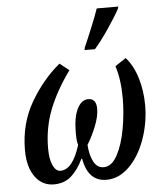

<svg xmlns="http://www.w3.org/2000/svg" viewBox="-56 -844 751 902"><g transform="rotate(-5 320.0 -393.0)"><path d="M40 -162Q40 -286 97.5 -385.5Q155 -485 237 -553L281 -518Q216 -429 182.5 -343Q149 -257 149 -161Q149 -108 163 -79.5Q177 -51 198 -51Q256 -51 291 -165Q285 -182 285 -222Q285 -296 305 -335.5Q325 -375 357 -375Q395 -375 395 -326Q395 -291 377 -245.5Q359 -200 335 -161Q338 -113 354.5 -81.5Q371 -50 402 -50Q440 -50 466.5 -99.5Q493 -149 506 -222.5Q519 -296 519 -366Q519 -452 498 -518L549 -552Q584 -513 602.5 -452Q621 -391 621 -323Q621 -241 593.5 -163.5Q566 -86 517.5 -38Q469 10 410 10Q323 10 304 -99H301Q276 -47 243.5 -18.5Q211 10 162 10Q107 10 73.5 -36Q40 -82 40 -162ZM362 -618Q379 -656 400.5 -708.5Q422 -761 434 -796H536L532 -784Q513 -749 476 -694.5Q439 -640 409 -606H360Z"/></g></svg>

Font: Noto Serif CondSemiBold
Style: Italic
Weight: 600
Width: 3
Italic angle: -12°
Designer: Monotype Design Team
Foundry: Monotype Imaging Inc.
Version: Version 1.001